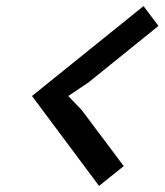

<svg xmlns="http://www.w3.org/2000/svg" viewBox="-20 -720 541 630"><path d="M248 -359 386 -175 305 -110 85 -405 451 -700 500 -635 271 -450 204 -405Z"/></svg>

Font: Sinkin Sans 400 Italic
Style: Italic
Weight: 400
Italic angle: -112°
Designer: Keith Bates
Foundry: K-Type
Version: Sinkin Sans (version 1.0)  by Keith Bates   •   © 2014   www